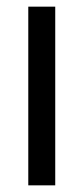

<svg xmlns="http://www.w3.org/2000/svg" viewBox="-20 -557 251 577"><path d="M146 0H65V-537H146Z"/></svg>

Font: Noto Sans Malayalam ExtraCondensed
Style: Regular
Weight: 400
Width: 2
Designer: Jelle Bosma - Monotype Design Team
Foundry: Monotype Imaging Inc.
Version: Version 2.104; ttfautohint (v1.8.4.7-5d5b)